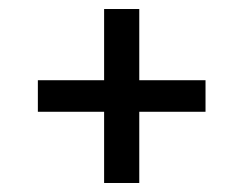

<svg xmlns="http://www.w3.org/2000/svg" viewBox="-20 -553 540 426"><path d="M289 -147H211V-305H64V-375H211V-533H289V-375H436V-305H289Z"/></svg>

Font: Iosevka Algr
Style: Regular
Weight: 400
Monospace: yes
Designer: Belleve Invis
Foundry: Belleve Invis
Version: Version 26.0.2; ttfautohint (v1.8.3)